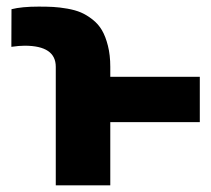

<svg xmlns="http://www.w3.org/2000/svg" viewBox="-20 -558 636 578"><path d="M14.2 -417 14.6 -530.3Q45.4 -538.1 96.7 -538.1Q121.6 -538.1 140.1 -537.1Q158.7 -536.1 182.6 -532Q206.5 -527.8 223.6 -520.5Q240.7 -513.2 258.3 -499.5Q275.9 -485.8 286.9 -467Q297.9 -448.2 304.9 -420.2Q312 -392.1 312 -356.9V-326.7H581.5V-190.4H312V0H147.9V-356.9Q147.9 -420.4 54.2 -420.4Q37.1 -420.4 14.2 -417Z"/></svg>

Font: Bert Sans Black
Style: Regular
Weight: 900
Designer: Christian Robertson, Adam Twardoch, & Cristiano Sobral
Foundry: Google
Version: Version 12.135;January 10, 2020;FontCreator 12.0.0.2547 64-b